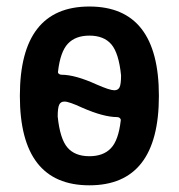

<svg xmlns="http://www.w3.org/2000/svg" viewBox="-20 -550 540 580"><path d="M174.8 -243.2Q163.1 -243.2 158.7 -233.4Q154.3 -223.6 154.3 -198.2Q161.1 -130.9 183.6 -104.5Q206.1 -78.1 250 -78.1Q292 -78.1 314.9 -102.1Q337.9 -126 344.7 -185.5Q345.7 -189.5 342.3 -192.9Q338.9 -196.3 334 -196.3Q293 -196.3 228.5 -224.6Q188.5 -243.2 174.8 -243.2ZM250 -442.4Q208 -442.4 185.1 -418Q162.1 -393.6 155.3 -334Q154.3 -330.1 157.7 -327.1Q161.1 -324.2 166 -324.2Q207 -324.2 271.5 -294.9Q311.5 -277.3 325.2 -277.3Q336.9 -277.3 341.3 -286.6Q345.7 -295.9 345.7 -322.3Q338.9 -389.6 316.4 -416Q293.9 -442.4 250 -442.4ZM460 -260.3Q460 9.8 250 9.8Q40 9.8 40 -260.3Q40 -530.3 250 -530.3Q460 -530.3 460 -260.3Z"/></svg>

Font: Rounded-X Mgen+ 1m medium
Style: Regular
Weight: 500
Designer: [Source Han Sans]
Ryoko NISHIZUKA  (kana & ideographs); Paul D. Hunt (Latin, Greek & Cyrillic); Wenlong ZHANG  (bopomofo
Version: Version 1.059.20150602